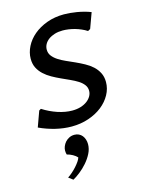

<svg xmlns="http://www.w3.org/2000/svg" viewBox="-119 -599 710 934"><g transform="rotate(-15 236.5 -132.5)"><path d="M59.1 -106.4 68.8 -112.3Q104 -89.8 142.3 -77.1Q180.7 -64.5 214.8 -64.5Q238.3 -64.5 257.3 -70.3Q276.4 -76.2 289.8 -86.2Q303.2 -96.2 310.8 -109.1Q318.4 -122.1 318.4 -136.7Q318.4 -153.8 308.3 -167Q298.3 -180.2 281.7 -190.7Q265.1 -201.2 244.1 -210.7Q223.1 -220.2 201.2 -230.2Q179.2 -240.2 158.2 -252Q137.2 -263.7 120.6 -279.1Q104 -294.4 94 -314Q84 -333.5 84 -359.9Q84 -391.1 99.4 -421.4Q114.7 -451.7 142.6 -475.1Q170.4 -498.5 209.5 -512.9Q248.5 -527.3 295.9 -527.3Q309.6 -527.3 325.9 -525.9Q342.3 -524.4 359.9 -521.5Q377.4 -518.6 395.3 -513.9Q413.1 -509.3 429.2 -502.9L400.9 -425.3L388.7 -418.5Q376 -426.8 360.8 -433.3Q345.7 -439.9 330.1 -444.3Q314.5 -448.7 298.8 -450.9Q283.2 -453.1 269.5 -453.1Q247.1 -453.1 229 -447.5Q210.9 -441.9 198 -432.4Q185.1 -422.9 178 -410.2Q170.9 -397.5 170.9 -382.8Q170.9 -364.7 181.2 -351.3Q191.4 -337.9 208 -326.9Q224.6 -315.9 246.1 -306.4Q267.6 -296.9 289.8 -286.9Q312 -276.9 333.5 -265.1Q355 -253.4 371.6 -238.3Q388.2 -223.1 398.4 -203.1Q408.7 -183.1 408.7 -156.7Q408.7 -123.5 392.1 -93.3Q375.5 -63 346.4 -40Q317.4 -17.1 277.8 -3.7Q238.3 9.8 192.4 9.8Q152.8 9.8 111.1 -0.2Q69.3 -10.3 30.8 -28.3ZM110.4 245.1Q121.6 237.8 133.5 227.3Q145.5 216.8 155.8 205.3Q166 193.8 173.6 182.9Q181.2 171.9 183.6 163.1Q179.7 158.7 174.1 154.3Q168.5 149.9 161.4 146Q154.3 142.1 147 139.2Q139.6 136.2 132.8 134.8Q131.3 130.9 130.6 125Q129.9 119.1 129.9 114.3Q129.9 104.5 134.3 93.5Q138.7 82.5 146.7 73.2Q154.8 64 166.7 57.9Q178.7 51.8 193.4 51.8Q205.6 51.8 215.6 56.6Q225.6 61.5 232.2 69.8Q238.8 78.1 242.4 89.1Q246.1 100.1 246.1 112.8Q246.1 136.7 234.4 159.7Q222.7 182.6 205.3 202.4Q188 222.2 168.5 237.5Q148.9 252.9 132.8 261.7Z"/></g></svg>

Font: Proza Libre
Style: Italic
Weight: 400
Designer: Jasper de Waard
Foundry: Jasper de Waard
Version: Version 1.000; ttfautohint (v1.4.1.8-43bc)